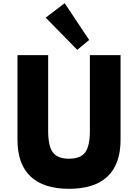

<svg xmlns="http://www.w3.org/2000/svg" viewBox="-20 -1172 868 1208"><path d="M414.5 16Q254.5 16 172.2 -61.8Q90 -139.5 90 -292V-825H283V-348.5Q283 -252.5 312.8 -213Q342.5 -173.5 414 -173.5Q486 -173.5 515.8 -213Q545.5 -252.5 545.5 -348.5V-825H738.5V-292Q738.5 -139.5 656.5 -61.8Q574.5 16 414.5 16ZM466 -858.5 267.5 -1061 387 -1152 541 -920.5Z"/></svg>

Font: Spartan Thin ExtraBold
Style: Regular
Weight: 800
Version: Version 1.004